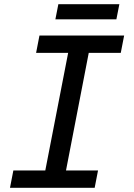

<svg xmlns="http://www.w3.org/2000/svg" viewBox="-20 -899 642 919"><path d="M245.1 -806.6H537.1L551.3 -878.9H259.3ZM27.8 0H433.1L449.2 -83H295.9L404.8 -646H558.1L574.2 -729H168.9L152.8 -646H306.2L196.8 -83H43.9Z"/></svg>

Font: Hack
Style: Oblique
Weight: 400
Italic angle: -12°
Monospace: yes
Designer: Christopher Simpkins
Foundry: Christopher Simpkins
Version: Version 2.010